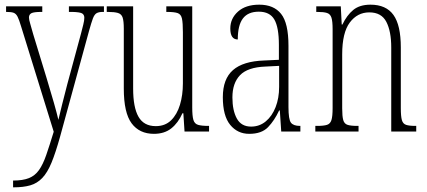

<svg xmlns="http://www.w3.org/2000/svg" viewBox="-20 -563 1826 822"><path d="M36 210Q78 210 104 199.5Q130 189 147 165Q164 141 178 100.5Q192 60 210 1L70 -451Q62 -478 55.5 -491Q49 -504 39 -508Q29 -512 8 -512H6V-536H161V-512H158Q125 -512 114.5 -506.5Q104 -501 104 -488Q104 -479 109.5 -461Q115 -443 122 -417L180 -227Q198 -168 211 -122Q224 -76 230 -50Q236 -77 246 -116Q256 -155 268 -202L327 -420Q332 -440 336.5 -457.5Q341 -475 341 -487Q341 -499 332.5 -505Q324 -511 290 -512H275V-536H425V-512H420Q403 -512 393.5 -506.5Q384 -501 377.5 -483.5Q371 -466 361 -430L237 23Q218 91 200.5 133.5Q183 176 161 199Q139 222 109.5 230.5Q80 239 39 239H36Z M639 10Q577 10 543.5 -35Q510 -80 510 -184V-440Q510 -473 505 -488Q500 -503 485 -507.5Q470 -512 441 -512H437V-536H550V-184Q550 -103 573 -63Q596 -23 647 -23Q687 -23 712.5 -48Q738 -73 750.5 -114.5Q763 -156 763 -206V-425Q763 -465 759 -483.5Q755 -502 740.5 -507Q726 -512 695 -512H692V-536H803V-103Q803 -66 808 -49.5Q813 -33 828 -28.5Q843 -24 872 -24H875V0H770L765 -78H761Q743 -37 713.5 -13.5Q684 10 639 10Z M1047 10Q997 10 965.5 -28.5Q934 -67 934 -147Q934 -225 977.5 -263Q1021 -301 1111 -304L1174 -307V-371Q1174 -446 1154.5 -479.5Q1135 -513 1088 -513Q1042 -513 1020 -484Q998 -455 998 -394Q966 -394 966 -441Q966 -484 999 -513.5Q1032 -543 1090 -543Q1152 -543 1183.5 -503.5Q1215 -464 1215 -367V-105Q1215 -52 1225.5 -38Q1236 -24 1264 -24H1266V0H1184L1178 -90H1175Q1155 -47 1127.5 -18.5Q1100 10 1047 10ZM1055 -21Q1091 -21 1118 -43.5Q1145 -66 1160 -104.5Q1175 -143 1175 -191V-281L1116 -278Q1040 -275 1007.5 -241Q975 -207 975 -146Q975 -90 994 -55.5Q1013 -21 1055 -21Z M1330 0V-24H1338Q1366 -24 1380 -28.5Q1394 -33 1399 -49Q1404 -65 1404 -100V-438Q1404 -472 1399 -487.5Q1394 -503 1380 -507.5Q1366 -512 1339 -512H1334V-536H1439L1443 -458H1446Q1465 -498 1492.5 -520.5Q1520 -543 1566 -543Q1633 -543 1664.5 -499Q1696 -455 1696 -360V-100Q1696 -65 1700.5 -49Q1705 -33 1718.5 -28.5Q1732 -24 1758 -24H1762V0H1655V-360Q1655 -429 1634 -469.5Q1613 -510 1561 -510Q1510 -510 1477.5 -466.5Q1445 -423 1445 -330V-99Q1445 -65 1449.5 -49Q1454 -33 1468 -28.5Q1482 -24 1509 -24H1515V0Z"/></svg>

Font: Noto Serif Hebrew ExtraCondensed ExtraLight
Style: Regular
Weight: 200
Width: 2
Designer: Monotype Design Team
Foundry: Monotype Imaging Inc.
Version: Version 2.004; ttfautohint (v1.8.4.7-5d5b)